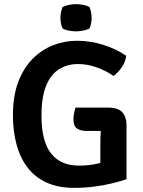

<svg xmlns="http://www.w3.org/2000/svg" viewBox="-20 -894 689 928"><path d="M590 -624.5Q587 -595 567.8 -567.8Q548.5 -540.5 528.5 -527Q492 -552.5 447 -568.5Q402 -584.5 357.5 -584.5Q305.5 -584.5 265.5 -559.5Q225.5 -534.5 203 -479.8Q180.5 -425 180.5 -335.5Q180.5 -211 226.8 -152.2Q273 -93.5 362 -93.5Q413 -93.5 455 -104Q497 -114.5 522 -123L591.5 -28Q562 -17.5 521.8 -7.8Q481.5 2 435 8Q388.5 14 339 14Q260 14 203.8 -12.2Q147.5 -38.5 112 -85.8Q76.5 -133 59.5 -197Q42.5 -261 42.5 -337Q42.5 -430 68.2 -498Q94 -566 138.2 -610.2Q182.5 -654.5 237.8 -675.8Q293 -697 351.5 -697Q417 -697 479.5 -677.2Q542 -657.5 590 -624.5ZM465 -194.5Q465 -229.5 467.2 -264.5Q469.5 -299.5 477 -328L591.5 -289.5V-28L465 -26ZM500.5 -374Q551.5 -374 571.5 -351Q591.5 -328 591.5 -289.5V-261H400Q370.5 -261 352.8 -272.5Q335 -284 335 -318Q335 -332 338 -347.2Q341 -362.5 345 -374ZM272 -808.5Q272 -820.5 274.8 -834.2Q277.5 -848 282.5 -860Q293.5 -866 311.8 -870Q330 -874 347.5 -874Q365 -874 384 -870Q403 -866 412.5 -860Q417.5 -848 420.2 -834Q423 -820 423 -808.5Q423 -780.5 412.5 -756.5Q403 -750.5 384 -746.5Q365 -742.5 347.5 -742.5Q330 -742.5 311.2 -746.2Q292.5 -750 282.5 -756.5Q272 -780.5 272 -808.5Z"/></svg>

Font: Signika SemiBold
Style: Regular
Weight: 600
Designer: Anna Giedry
Foundry: Anna Giedry
Version: Version 2.001